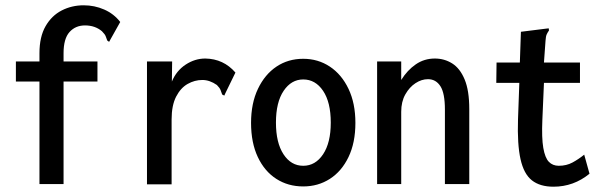

<svg xmlns="http://www.w3.org/2000/svg" viewBox="-20 -695 2290 725"><path d="M129 -387H40V-463H129V-494Q129 -556 152 -596Q175 -636 213 -655.5Q251 -675 296 -675Q337 -675 373.5 -659Q410 -643 434 -612L397 -546L392 -537L385 -542Q382 -549 379.5 -557Q377 -565 365 -577Q339 -599 301 -599Q265 -599 242.5 -574Q220 -549 220 -494V-463H348V-387H220V0H129Z M535 -463H630L629 -387Q646 -428 681 -451Q716 -474 755 -474Q824 -473 869 -421L831 -343L827 -334L819 -338Q816 -346 813 -354.5Q810 -363 799 -374Q772 -393 744 -393Q715 -393 688.5 -378Q662 -363 645 -330Q628 -297 628 -244V1H535Z M1125 9Q1068 9 1023.5 -19.5Q979 -48 953.5 -102Q928 -156 928 -231Q928 -305 954 -359.5Q980 -414 1024 -443.5Q1068 -473 1125 -473Q1181 -473 1225.5 -443.5Q1270 -414 1296 -359.5Q1322 -305 1322 -231Q1322 -156 1296 -102Q1270 -48 1225.5 -19.5Q1181 9 1125 9ZM1125 -69Q1171 -69 1200 -112.5Q1229 -156 1229 -232Q1229 -309 1200 -352Q1171 -395 1125 -395Q1080 -395 1051 -352Q1022 -309 1022 -232Q1022 -156 1050.5 -112.5Q1079 -69 1125 -69Z M1404 0V-463H1495V-393Q1518 -430 1550 -452Q1582 -474 1622 -474Q1658 -474 1687.5 -455.5Q1717 -437 1734.5 -395Q1752 -353 1752 -283V0H1660V-281Q1660 -343 1643 -369.5Q1626 -396 1596 -396Q1572 -396 1549 -381Q1526 -366 1510.5 -338.5Q1495 -311 1495 -273V0Z M2070 10Q2019 10 1988.5 -14Q1958 -38 1945.5 -94Q1933 -150 1936 -244L1941 -382H1854L1855 -459H1943L1947 -575L2043 -587L2052 -588L2053 -580Q2048 -573 2044.5 -565.5Q2041 -558 2040 -542L2034 -459H2170V-382H2034L2028 -243Q2025 -174 2031.5 -136.5Q2038 -99 2052.5 -84Q2067 -69 2090 -69Q2119 -69 2142 -81.5Q2165 -94 2186 -111L2206 -39Q2146 10 2070 10Z"/></svg>

Font: Inconsolata SemiCondensed SemiBold
Style: Regular
Weight: 600
Width: 4
Monospace: yes
Designer: Raph Levien, Cyreal, Brenton Simpson
Foundry: Raph Levien, Cyreal, Google
Version: Version 3.001; ttfautohint (v1.8.2.53-6de2)